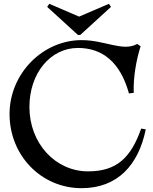

<svg xmlns="http://www.w3.org/2000/svg" viewBox="-20 -970 803 1005"><path d="M743 -293 719 -297C666 -147 593 -73 441 -73C270 -73 134 -220 134 -410C134 -587 244 -719 388 -719C514 -719 609 -647 655 -481L680 -484C677 -565 693 -655 716 -728L698 -740C624 -698 530 -760 407 -760C205 -760 30 -586 30 -373C30 -156 196 15 407 15C595 15 705 -106 743 -293ZM227 -934 388 -787H400L561 -934L550 -950L394 -883L238 -950Z"/></svg>

Font: Basteleur Moonlight
Style: Regular
Weight: 300
Designer: Keussel
Foundry: Keussel Studio
Version: Version 1.300;Glyphs 3.2 (3192)